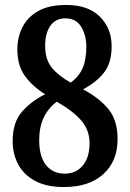

<svg xmlns="http://www.w3.org/2000/svg" viewBox="-20 -744 524 774"><path d="M238 10Q167 10 121 -15Q75 -40 53 -82Q31 -124 31 -175Q31 -251 69 -294Q107 -337 162 -364Q112 -395 81 -437Q50 -479 50 -545Q50 -594 70.5 -634.5Q91 -675 134 -699.5Q177 -724 247 -724Q336 -724 383 -676.5Q430 -629 430 -558Q430 -490 399 -451Q368 -412 315 -384Q383 -347 418.5 -302.5Q454 -258 454 -183Q454 -94 396.5 -42Q339 10 238 10ZM265 -411Q298 -435 313 -469Q328 -503 328 -556Q328 -601 307.5 -635.5Q287 -670 244 -670Q204 -670 183 -640Q162 -610 162 -560Q162 -504 189 -471Q216 -438 265 -411ZM241 -44Q286 -44 313.5 -76.5Q341 -109 341 -167Q341 -218 309 -256.5Q277 -295 209 -334Q175 -309 156.5 -270.5Q138 -232 138 -179Q138 -113 165.5 -78.5Q193 -44 241 -44Z"/></svg>

Font: Noto Serif Hebrew Condensed SemiBold
Style: Regular
Weight: 600
Width: 3
Designer: Monotype Design Team
Foundry: Monotype Imaging Inc.
Version: Version 2.004; ttfautohint (v1.8.4.7-5d5b)